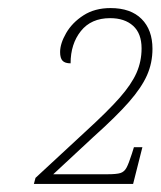

<svg xmlns="http://www.w3.org/2000/svg" viewBox="-20 -843 398 476"><path d="M68 -402 190 -515Q247 -567 276.5 -600.5Q306 -634 318.5 -662.5Q331 -691 331 -723Q331 -760 310 -779Q289 -798 253 -798Q206 -798 180.5 -766Q155 -734 155 -686Q141 -686 135 -692.5Q129 -699 129 -714Q129 -735 144 -761Q159 -787 187 -805Q215 -823 254 -823Q304 -823 331 -796Q358 -769 358 -722Q358 -687 344.5 -656.5Q331 -626 300 -590.5Q269 -555 211 -503L112 -411H246Q269 -411 278.5 -414Q288 -417 293.5 -427Q299 -437 307 -462L312 -478H333L310 -387H64Z"/></svg>

Font: Noto Serif NarrowThin
Style: Italic
Weight: 250
Width: 4
Italic angle: -12°
Designer: Monotype Design Team
Foundry: Monotype Imaging Inc.
Version: Version 1.001